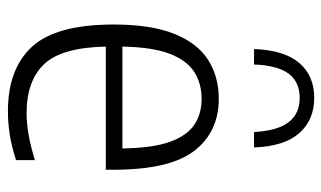

<svg xmlns="http://www.w3.org/2000/svg" viewBox="-192 -650 852 509"><g transform="rotate(90 234.5 -396.0)"><path d="M275.5 9.5Q163 9.5 104.2 -54.5Q45.5 -118.5 45.5 -271Q45.5 -370 70.2 -431.5Q95 -493 139.2 -521.2Q183.5 -549.5 242.5 -549.5Q330 -549.5 380.2 -484.8Q430.5 -420 430.5 -270V-250H104Q106.5 -132.5 150.8 -86.2Q195 -40 281 -40Q334 -40 405 -62V-12Q369.5 -0.5 338 4.5Q306.5 9.5 275.5 9.5ZM242.5 -504Q202.5 -504 171.8 -484.8Q141 -465.5 123.2 -419.8Q105.5 -374 104 -294H374Q373 -374 356.5 -419.8Q340 -465.5 311 -484.8Q282 -504 242.5 -504ZM110.5 -643Q113.5 -723.5 147.5 -763Q181.5 -802.5 240 -802.5Q298.5 -802.5 333.5 -762.8Q368.5 -723 371.5 -643H330.5Q327 -706 304.2 -735Q281.5 -764 240 -764Q198 -764 176 -735Q154 -706 151.5 -643Z"/></g></svg>

Font: Encode Sans Semi Condensed Light
Style: Regular
Weight: 300
Width: 4
Designer: Multiple Designers
Foundry: Impallari Type
Version: Version 3.000; ttfautohint (v1.8.3) -l 8 -r 50 -G 200 -x 14 